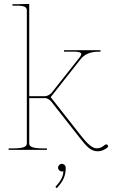

<svg xmlns="http://www.w3.org/2000/svg" viewBox="-20 -782 599 1002"><path d="M283 93C283 104 292.5 113 303 113C305.5 113 308 112.5 310 111.5H310.5C310.5 138.5 296.5 163.5 269 193.5L276.5 200C309 164.5 323 137.5 323 93C323 82 313.5 73 303 73C292 73 283 82.5 283 93ZM45 -760V-752.5H67.5C106 -752.5 120 -746 120 -727.5V-35C120 -20.5 113.5 -7.5 45 -7.5H25V0H225V-7.5H207.5C139 -7.5 132.5 -20.5 132.5 -35V-270H216C227 -270 242 -259.5 247.5 -252L394 -65.5C433.5 -15 454 7.5 491 7.5C508.5 7.5 526 -0.5 539.5 -11C542.5 -13 544 -16 544 -19C544 -24.5 539.5 -28.5 534.5 -28.5C532.5 -28.5 529.5 -27.5 527.5 -26C513 -14.5 503.5 -8 484.5 -8C462 -8 436.5 -31 404.5 -71.5L244.5 -275L401.5 -474C431 -511.5 476.5 -512.5 504.5 -512.5V-520H314V-512.5H365.5C388.5 -512.5 404 -509 404 -500C404 -496.5 402 -490.5 393.5 -480L250 -298.5C243 -290 227 -280 216 -280H132.5V-761.5L67.5 -760Z"/></svg>

Font: Znikomit
Style: Regular
Weight: 100
Designer: gluk
Foundry: gluk
Version: Version 0.55